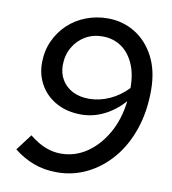

<svg xmlns="http://www.w3.org/2000/svg" viewBox="-81 -782 775 864"><g transform="rotate(10 306.5 -350.0)"><path d="M343 -711Q411 -711 467 -677Q523 -643 556.5 -579Q590 -515 590 -425Q590 -328 562.5 -247.5Q535 -167 486 -109.5Q437 -52 373 -20.5Q309 11 236 11Q177 11 128.5 -7.5Q80 -26 39 -59L95 -133Q132 -103 167 -89Q202 -75 239 -75Q302 -75 355.5 -110.5Q409 -146 446 -210Q483 -274 493 -359Q453 -314 403 -289Q353 -264 298 -264Q235 -264 186.5 -290Q138 -316 111.5 -361.5Q85 -407 85 -462Q85 -517 105.5 -562.5Q126 -608 161.5 -641.5Q197 -675 244 -693Q291 -711 343 -711ZM333 -627Q290 -627 255 -606.5Q220 -586 199.5 -550Q179 -514 179 -469Q179 -431 196.5 -402Q214 -373 245.5 -356.5Q277 -340 321 -340Q369 -340 415 -361Q461 -382 497 -420Q497 -486 475.5 -532.5Q454 -579 417.5 -603Q381 -627 333 -627Z"/></g></svg>

Font: Red Hat Display SemiBold
Style: Italic
Weight: 600
Italic angle: -12°
Designer: Pentagram, MCKL
Foundry: Pentagram, MCKL
Version: Version 1.023